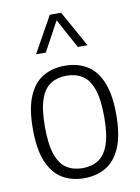

<svg xmlns="http://www.w3.org/2000/svg" viewBox="-90 -869 687 940"><g transform="rotate(-10 253.0 -399.0)"><path d="M252.5 9.5Q190 9.5 143.5 -18.8Q97 -47 71.2 -108.5Q45.5 -170 45.5 -270.5Q45.5 -370.5 71 -431.8Q96.5 -493 143 -521.2Q189.5 -549.5 252.5 -549.5Q315.5 -549.5 362.2 -521.5Q409 -493.5 434.5 -432Q460 -370.5 460 -270.5Q460 -170.5 434.5 -109Q409 -47.5 362.2 -19Q315.5 9.5 252.5 9.5ZM252.5 -40.5Q298 -40.5 331 -61Q364 -81.5 382 -131.5Q400 -181.5 400 -269Q400 -357.5 382 -408Q364 -458.5 330.8 -479.2Q297.5 -500 252.5 -500Q207.5 -500 174.5 -479.5Q141.5 -459 123.5 -409.2Q105.5 -359.5 105.5 -272Q105.5 -183 123.5 -132.5Q141.5 -82 174.5 -61.2Q207.5 -40.5 252.5 -40.5ZM124.5 -629 224.5 -808H280.5L380.5 -629H332L246 -787.5H259L173 -629Z"/></g></svg>

Font: Encode Sans SemiCondensed Light
Style: Regular
Weight: 300
Width: 4
Designer: Multiple Designers
Foundry: Impallari Type
Version: Version 3.002